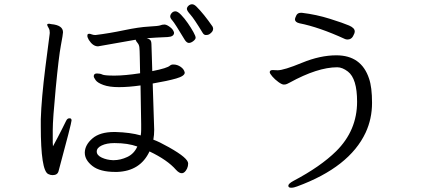

<svg xmlns="http://www.w3.org/2000/svg" viewBox="-20 -813 2040 899"><path d="M978 -678Q978 -664 959 -652Q953 -649 944 -649Q935 -649 929 -659Q889 -725 872 -744Q855 -763 855 -771Q855 -779 862.5 -786Q870 -793 879.5 -793Q889 -793 900 -782Q935 -747 975 -689Q978 -683 978 -678ZM846 -625Q798 -705 787.5 -716.5Q777 -728 777 -736Q777 -744 784 -752Q791 -760 801.5 -760Q812 -760 828 -743.5Q844 -727 859.5 -704.5Q875 -682 885.5 -663Q896 -644 896 -636.5Q896 -629 885 -620.5Q874 -612 864.5 -612Q855 -612 846 -625ZM308 -259Q315 -258 315 -249Q315 -237 254 -11Q249 7 226 7Q216 7 206 2Q171 -14 171 -222V-255Q174 -351 192.5 -498.5Q211 -646 212 -649.5Q213 -653 213 -659Q213 -665 212 -671Q211 -677 206 -685Q201 -693 201 -697V-698Q202 -702 210 -702L220 -700Q275 -695 275 -662Q275 -653 265 -600Q255 -547 241 -400.5Q227 -254 227 -205V-146Q227 -136 228 -128Q252 -172 269 -206L289 -246Q295 -259 304 -259ZM680 -104Q637 -12 529 -8H520Q448 -8 412.5 -36Q377 -64 377 -98V-99Q378 -135 413 -165Q448 -195 515 -195H520Q590 -193 639 -179Q641 -192 641 -206V-232L638 -413Q582 -405 537 -405Q492 -405 464.5 -415Q437 -425 428 -437.5Q419 -450 419 -456Q419 -469 434 -469Q449 -469 459 -464Q469 -459 516.5 -459Q564 -459 636 -470Q635 -512 634.5 -546Q634 -580 632.5 -592Q631 -604 624 -612Q617 -620 615 -627L439 -596Q415 -596 396 -626Q389 -638 389 -645.5Q389 -653 393 -654L397 -655Q402 -655 409.5 -652Q417 -649 427 -649Q492 -657 561 -671.5Q630 -686 676.5 -688.5Q723 -691 731 -694.5Q739 -698 749 -698H752Q762 -697 777 -685.5Q792 -674 795 -660Q795 -641 764.5 -639.5Q734 -638 711 -637Q688 -636 667 -634Q681 -630 685 -624Q689 -618 689 -607.5Q689 -597 690.5 -562Q692 -527 693 -480Q764 -494 776 -506Q780 -510 788 -511H792Q810 -511 826 -500Q842 -489 845 -473Q845 -457 805 -445.5Q765 -434 695 -422L702 -205Q702 -181 698 -159Q724 -150 771 -123.5Q818 -97 839.5 -78.5Q861 -60 861 -47.5Q861 -35 856 -24Q836 17 804 -18Q764 -64 680 -104ZM623 -127Q578 -143 518 -143H514Q480 -143 456.5 -132Q433 -121 433 -103.5Q433 -86 456.5 -75Q480 -64 509 -63H512Q544 -63 576 -78Q608 -93 623 -127Z M1394 -753Q1461 -745 1524.5 -725Q1588 -705 1614.5 -693.5Q1641 -682 1641 -666Q1641 -657 1632.5 -642.5Q1624 -628 1607 -628Q1602 -628 1596 -630Q1474 -686 1382 -704Q1361 -709 1361 -723Q1361 -727 1367 -740Q1373 -753 1388 -753ZM1257 -485 1280 -484Q1309 -484 1394 -519Q1479 -554 1555 -554Q1672 -554 1708 -445Q1722 -405 1722 -331Q1722 -257 1692 -192Q1616 -30 1371 60Q1356 66 1343 66Q1330 66 1330 56.5Q1330 47 1354 34Q1481 -33 1554 -105Q1652 -202 1652 -337Q1652 -445 1609 -478Q1583 -498 1559 -498Q1467 -498 1336 -426Q1330 -423 1324 -420Q1318 -417 1309 -417Q1300 -417 1283.5 -429Q1267 -441 1255 -455Q1243 -469 1243 -475Q1243 -485 1257 -485Z"/></svg>

Font: LXGW Bright TC
Style: Regular
Weight: 400
Designer: Christian Thalmann (Catharsis Fonts)
Foundry: LXGW / Christian Thalmann (Catharsis Fonts) / Fontworks Inc.
Version: Version 5.501